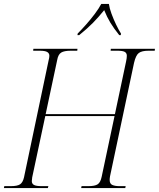

<svg xmlns="http://www.w3.org/2000/svg" viewBox="-34 -964 814 984"><path d="M-14 0 -12 -10H21Q55 -10 69 -19.5Q83 -29 89 -55L215 -654Q219 -669 219 -678Q219 -691 208 -697.5Q197 -704 170 -704H136L137 -714H363L362 -704H328Q295 -704 279.5 -694.5Q264 -685 259 -656L200 -379H555L612 -648Q614 -657 615 -664.5Q616 -672 616 -678Q616 -692 605.5 -698Q595 -704 569 -704H533L534 -714H760L759 -704H727Q693 -704 677.5 -692.5Q662 -681 653 -642L530 -61Q529 -56 528.5 -51Q528 -46 528 -42Q528 -22 542 -16Q556 -10 578 -10H610L608 0H382L384 -10H419Q452 -10 466.5 -19.5Q481 -29 487 -58L553 -369H198L131 -55Q131 -50 130 -45Q129 -40 129 -36Q129 -22 140.5 -16Q152 -10 179 -10H214L211 0ZM364 -792Q383 -811 407 -838Q431 -865 452 -893Q473 -921 485 -944H524Q527 -922 537.5 -893.5Q548 -865 561 -838Q574 -811 586 -792L585 -784H577Q549 -819 531.5 -848Q514 -877 500 -912Q471 -876 442.5 -847Q414 -818 372 -784H363Z"/></svg>

Font: Noto Serif Display SemiCondensed ExtraLight
Style: Italic
Weight: 200
Width: 4
Italic angle: -12°
Designer: Monotype Design Team
Foundry: Monotype Imaging Inc.
Version: Version 2.009